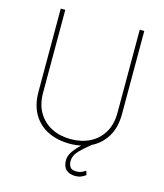

<svg xmlns="http://www.w3.org/2000/svg" viewBox="-128 -807 923 1079"><g transform="rotate(15 333.5 -267.0)"><path d="M549.8 -710.9H576.2V-229Q576.2 -148.9 543.7 -95.7Q511.2 -42.5 457 -16.1Q422.4 11.2 393.8 40Q365.2 68.8 365.2 104Q365.2 122.1 374.5 136.2Q383.8 150.4 410.6 150.4Q430.2 150.4 442.9 144.3Q455.6 138.2 464.4 131.8L472.2 155.3Q462.9 162.6 448 169.7Q433.1 176.8 410.6 176.8Q377.9 176.8 358.4 158.9Q338.9 141.1 338.9 104Q338.9 78.1 357.2 52Q375.5 25.9 400.9 2.9Q369.1 9.8 333.5 9.8Q264.2 9.8 209.2 -16.6Q154.3 -43 122.3 -96.2Q90.3 -149.4 90.3 -229V-710.9H116.7V-229Q116.7 -160.6 145.3 -113Q173.8 -65.4 222.9 -41Q272 -16.6 333.5 -16.6Q395 -16.6 444.1 -41Q493.2 -65.4 521.5 -113Q549.8 -160.6 549.8 -229Z"/></g></svg>

Font: Vazirmatn RD UI Thin
Style: Regular
Weight: 100
Designer: Saber Rastikerdar
Foundry: Saber Rastikerdar
Version: Version 33.003